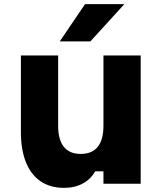

<svg xmlns="http://www.w3.org/2000/svg" viewBox="-20 -888 790 928"><path d="M660 -620V0H480V-60H440Q419 -22 380 -1Q341 20 290 20Q223 20 176.5 -11.5Q130 -43 105.5 -103.5Q81 -164 81 -250V-620H261V-280Q261 -213 288.5 -178.5Q316 -144 370 -144Q425 -144 452.5 -178.5Q480 -213 480 -280V-620ZM269 -688 391 -868H581L417 -688Z"/></svg>

Font: Martian Mono SemiExpanded ExtraBold
Style: Regular
Weight: 800
Width: 6
Designer: Roman Shamin
Foundry: Evil Martians
Version: Version 1.000